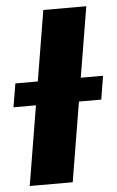

<svg xmlns="http://www.w3.org/2000/svg" viewBox="-89 -765 489 802"><g transform="rotate(-5 156.0 -364.0)"><path d="M303.7 -727.5 183.1 0H2.9L123.5 -727.5ZM-36.1 -333.5 -19.5 -432.1H348.1L332 -333.5Z"/></g></svg>

Font: Inter Display Extra Bold
Style: Italic
Weight: 800
Italic angle: -9.39999°
Designer: Rasmus Andersson
Foundry: rsms
Version: Version 4.000;git-4fc901f